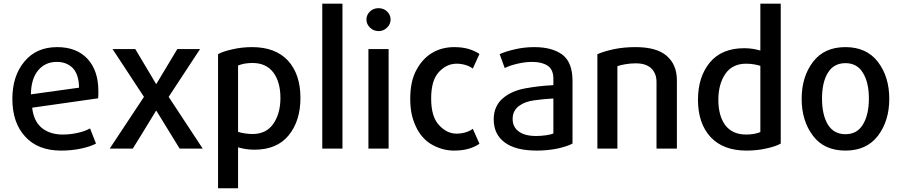

<svg xmlns="http://www.w3.org/2000/svg" viewBox="-20 -805 4884 1040"><path d="M512.7 -313.5Q512.7 -421.9 454.1 -486.3Q394.5 -549.8 290 -549.8Q176.8 -549.8 112.3 -471.7Q46.9 -393.6 46.9 -269.5Q46.9 -140.6 116.2 -65.4Q184.6 10.7 311.5 10.7Q367.2 10.7 418 0Q468.8 -10.7 500 -27.3Q489.3 -54.7 467.8 -109.4Q440.4 -93.8 399.4 -85Q359.4 -76.2 319.3 -76.2Q251 -76.2 206.1 -112.3Q162.1 -149.4 154.3 -221.7Q273.4 -238.3 511.7 -272.5Q512.7 -282.2 512.7 -293Q512.7 -303.7 512.7 -313.5ZM408.2 -330.1Q342.8 -321.3 147.5 -293.9Q148.4 -377.9 186.5 -423.8Q224.6 -469.7 288.1 -469.7Q341.8 -469.7 375 -435.5Q407.2 -400.4 408.2 -330.1Z M1078.1 0Q1032.2 -70.3 893.6 -280.3Q936.5 -344.7 1063.5 -539.1Q1033.2 -539.1 940.4 -539.1Q912.1 -492.2 827.1 -350.6Q827.1 -350.6 825.2 -350.6Q796.9 -398.4 712.9 -539.1Q681.6 -539.1 589.8 -539.1Q631.8 -474.6 759.8 -280.3Q712.9 -210 574.2 0Q605.5 0 699.2 0Q731.4 -50.8 825.2 -205.1Q826.2 -205.1 827.1 -205.1Q859.4 -153.3 953.1 0Q984.4 0 1078.1 0Z M1607.4 -274.4Q1607.4 -402.3 1540 -476.6Q1471.7 -549.8 1345.7 -549.8Q1290 -549.8 1240.2 -538.1Q1189.5 -527.3 1161.1 -511.7Q1161.1 -269.5 1161.1 214.8Q1188.5 214.8 1269.5 214.8Q1269.5 159.2 1269.5 -6.8Q1283.2 -2.9 1308.6 2Q1333 5.9 1357.4 5.9Q1480.5 5.9 1543.9 -72.3Q1607.4 -150.4 1607.4 -274.4ZM1499 -274.4Q1499 -189.5 1460 -133.8Q1421.9 -79.1 1347.7 -79.1Q1326.2 -79.1 1302.7 -83Q1280.3 -86.9 1269.5 -90.8Q1269.5 -210.9 1269.5 -450.2Q1281.2 -455.1 1302.7 -460Q1325.2 -463.9 1347.7 -463.9Q1420.9 -463.9 1460 -413.1Q1499 -361.3 1499 -274.4Z M1835 0Q1835 -196.3 1835 -785.2Q1807.6 -785.2 1725.6 -785.2Q1725.6 -588.9 1725.6 0Q1752.9 0 1835 0Z M2095.7 -699.2Q2095.7 -724.6 2076.2 -743.2Q2057.6 -760.7 2030.3 -760.7Q2002.9 -760.7 1984.4 -743.2Q1964.8 -724.6 1964.8 -699.2Q1964.8 -673.8 1984.4 -655.3Q2002.9 -636.7 2030.3 -636.7Q2033.2 -636.7 2036.1 -636.7Q2059.6 -638.7 2076.2 -655.3Q2095.7 -673.8 2095.7 -699.2ZM2085 0Q2085 -134.8 2085 -539.1Q2071.3 -539.1 2030.3 -539.1Q2016.6 -539.1 1975.6 -539.1Q1975.6 -404.3 1975.6 0Q2002.9 0 2085 0Z M2577.1 -26.4Q2568.4 -45.9 2541 -107.4Q2524.4 -94.7 2501 -87.9Q2477.5 -81.1 2453.1 -81.1Q2400.4 -81.1 2358.4 -127Q2315.4 -171.9 2315.4 -271.5Q2315.4 -370.1 2357.4 -415Q2399.4 -460 2453.1 -460Q2477.5 -460 2501 -453.1Q2524.4 -446.3 2541 -433.6Q2553.7 -460 2577.1 -512.7Q2552.7 -529.3 2517.6 -540Q2483.4 -549.8 2439.5 -549.8Q2408.2 -549.8 2377 -542Q2346.7 -534.2 2319.3 -517.6Q2268.6 -487.3 2235.4 -425.8Q2202.1 -365.2 2202.1 -269.5Q2202.1 -218.8 2211.9 -177.7Q2222.7 -136.7 2240.2 -104.5Q2273.4 -44.9 2327.1 -17.6Q2380.9 10.7 2439.5 10.7Q2483.4 10.7 2517.6 1Q2551.8 -8.8 2577.1 -26.4Z M3081.1 -27.3Q3081.1 -112.3 3081.1 -367.2Q3081.1 -466.8 3026.4 -508.8Q2970.7 -549.8 2874 -549.8Q2820.3 -549.8 2769.5 -538.1Q2718.8 -526.4 2686.5 -511.7Q2695.3 -487.3 2713.9 -436.5Q2741.2 -450.2 2783.2 -460Q2825.2 -469.7 2863.3 -469.7Q2915 -469.7 2946.3 -449.2Q2977.5 -428.7 2977.5 -377.9Q2977.5 -366.2 2977.5 -343.8Q2897.5 -339.8 2824.2 -326.2Q2751 -312.5 2706.1 -274.4Q2681.6 -254.9 2668 -225.6Q2654.3 -197.3 2654.3 -158.2Q2654.3 -78.1 2712.9 -34.2Q2771.5 10.7 2887.7 10.7Q2944.3 10.7 2998 0Q3051.8 -11.7 3081.1 -27.3ZM2977.5 -82Q2964.8 -76.2 2937.5 -72.3Q2910.2 -68.4 2884.8 -68.4Q2822.3 -68.4 2790 -92.8Q2756.8 -117.2 2756.8 -160.2Q2756.8 -185.5 2766.6 -203.1Q2776.4 -220.7 2793 -232.4Q2824.2 -254.9 2874 -261.7Q2923.8 -268.6 2977.5 -271.5Q2977.5 -208 2977.5 -82Z M3646.5 0Q3646.5 -92.8 3646.5 -370.1Q3646.5 -455.1 3590.8 -502.9Q3536.1 -549.8 3422.9 -549.8Q3359.4 -549.8 3307.6 -539.1Q3255.9 -528.3 3215.8 -511.7Q3215.8 -341.8 3215.8 0Q3243.2 0 3324.2 0Q3324.2 -111.3 3324.2 -446.3Q3340.8 -453.1 3367.2 -457Q3393.6 -461.9 3423.8 -461.9Q3479.5 -461.9 3507.8 -434.6Q3536.1 -407.2 3536.1 -360.4Q3536.1 -240.2 3536.1 0Q3563.5 0 3646.5 0Z M4209 -27.3Q4209 -216.8 4209 -785.2Q4181.6 -785.2 4098.6 -785.2Q4098.6 -721.7 4098.6 -531.2Q4085 -535.2 4060.5 -540Q4036.1 -543.9 4011.7 -543.9Q3889.6 -543.9 3825.2 -466.8Q3760.7 -388.7 3760.7 -264.6Q3760.7 -136.7 3829.1 -62.5Q3897.5 10.7 4023.4 10.7Q4081.1 10.7 4131.8 -1Q4181.6 -11.7 4209 -27.3ZM4098.6 -89.8Q4088.9 -85 4066.4 -80.1Q4043.9 -76.2 4021.5 -76.2Q3948.2 -76.2 3909.2 -126Q3871.1 -176.8 3871.1 -264.6Q3871.1 -349.6 3909.2 -405.3Q3947.3 -460 4021.5 -460Q4043.9 -460 4066.4 -456.1Q4087.9 -452.1 4098.6 -448.2Q4098.6 -329.1 4098.6 -89.8Z M4796.9 -269.5Q4796.9 -389.6 4735.4 -469.7Q4673.8 -549.8 4559.6 -549.8Q4444.3 -549.8 4383.8 -469.7Q4322.3 -389.6 4322.3 -269.5Q4322.3 -150.4 4383.8 -69.3Q4444.3 10.7 4559.6 10.7Q4673.8 10.7 4735.4 -69.3Q4796.9 -150.4 4796.9 -269.5ZM4686.5 -271.5Q4686.5 -183.6 4654.3 -130.9Q4623 -78.1 4559.6 -78.1Q4496.1 -78.1 4463.9 -130.9Q4432.6 -183.6 4432.6 -271.5Q4432.6 -358.4 4463.9 -410.2Q4496.1 -462.9 4559.6 -462.9Q4623 -462.9 4654.3 -410.2Q4686.5 -358.4 4686.5 -271.5Z"/></svg>

Font: DaxlinePro-Medium
Style: Medium
Weight: 400
Designer: Hans Reichel
Version: Version 7.502; 2006